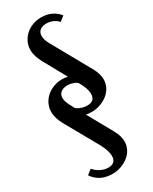

<svg xmlns="http://www.w3.org/2000/svg" viewBox="-212 -758 732 920"><g transform="rotate(-30 154.0 -298.5)"><path d="M11 -291Q11 -314 20.5 -334.5Q30 -355 47 -370Q64 -385 86.5 -393.5Q109 -402 134 -402Q152 -402 165 -398L97 -521Q73 -563 73 -599Q73 -622 82.5 -642Q92 -662 108.5 -677Q125 -692 147.5 -700.5Q170 -709 195 -709Q256 -709 293 -664L266 -643Q255 -656 238 -663.5Q221 -671 202 -671Q179 -671 166 -660Q153 -649 153 -629Q153 -610 167 -584L288 -367Q307 -333 307 -302Q307 -280 297 -260Q287 -240 269.5 -226Q252 -212 229 -203.5Q206 -195 179 -195Q163 -195 149 -198L226 -59Q245 -25 245 5Q245 28 235 47.5Q225 67 207.5 81Q190 95 167 103.5Q144 112 118 112Q48 112 12 59L39 38Q53 55 73.5 65.5Q94 76 115 76Q158 76 158 35Q158 7 135 -36L35 -214Q11 -256 11 -291ZM91 -322Q91 -303 106 -276L119 -251Q146 -232 177 -232Q220 -232 220 -273Q220 -301 196 -343L193 -348Q182 -356 168.5 -360Q155 -364 141 -364Q118 -364 104.5 -353Q91 -342 91 -322Z"/></g></svg>

Font: Moniqa ExtBd Cond Paragraph
Style: Regular
Weight: 800
Width: 3
Designer: Rajesh Rajput
Foundry: Rajesh Rajput
Version: Version 1.000